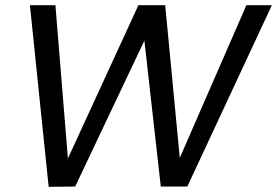

<svg xmlns="http://www.w3.org/2000/svg" viewBox="-20 -717 1065 738"><path d="M95 -697H193L241 -108L512 -697H615L671 -110L927 -697H1025L700 0H598L535 -561L269 0L167 1Z"/></svg>

Font: SVN-Poppins
Style: Italic
Weight: 400
Italic angle: -10°
Designer: Ninad Kale (Devanagari), Jonny Pinhorn (Latin)
Foundry: Indian Type Foundry
Version: Version 3.002 2017; ttfautohint (v1.8.3)